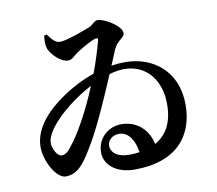

<svg xmlns="http://www.w3.org/2000/svg" viewBox="-88 -887 1175 1038"><g transform="rotate(-10 500.0 -367.5)"><path d="M291 -702C265 -702 244 -731 227 -754L213 -750C211 -732 207 -707 216 -678C225 -651 275 -595 318 -595C341 -595 351 -613 375 -629C406 -650 455 -678 483 -686C495 -689 498 -684 495 -673C481 -619 462 -560 440 -501C315 -458 210 -380 159 -322C113 -270 89 -215 89 -161C89 -80 146 20 196 20C268 20 306 -40 362 -136C413 -224 477 -370 525 -484C554 -492 581 -497 606 -497C734 -497 803 -395 803 -273C804 -169 765 -104 702 -69C686 -148 626 -206 540 -206C467 -206 406 -151 406 -74C406 -3 473 48 570 48C803 48 901 -82 901 -250C901 -439 766 -533 619 -533C593 -533 568 -531 543 -527L578 -611C600 -659 638 -663 638 -690C638 -730 546 -783 511 -783C493 -783 480 -761 461 -753C427 -739 328 -702 291 -702ZM611 -40C593 -37 574 -36 554 -36C485 -36 455 -69 455 -102C455 -134 484 -157 519 -157C573 -157 603 -100 611 -40ZM415 -439C363 -313 299 -194 244 -128C227 -105 210 -96 194 -96C172 -96 149 -136 147 -169C147 -196 161 -227 190 -263C236 -321 323 -391 415 -439Z"/></g></svg>

Font: Noto Serif CJK HK
Style: Bold
Weight: 700
Designer: Ryoko NISHIZUKA 西塚涼子 (kana & ideographs); Frank Grießhammer (Latin, Greek & Cyrillic); Wenlong ZHANG 张文龙 (bopomofo); San
Foundry: Adobe
Version: Version 2.001;hotconv 1.1.0;makeotfexe 2.6.0